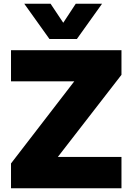

<svg xmlns="http://www.w3.org/2000/svg" viewBox="-20 -1009 711 1029"><path d="M245 -800 110 -989H251L319 -887L386 -989H527L392 -800ZM39 0V-133L378 -573H39V-740H631V-608L290 -168H631V0Z"/></svg>

Font: Be Vietnam Pro Black
Style: Regular
Weight: 900
Designer: Lam Bao, Tony Le, Vietanh Nguyen
Foundry: Yellow Type Foundry
Version: Version 1.002; ttfautohint (v1.8.3)